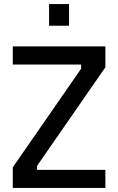

<svg xmlns="http://www.w3.org/2000/svg" viewBox="-20 -913 575 933"><path d="M42.1 0.4V-100L374.2 -579.1V-599.5H42.1V-687.5H492.1V-586.1L160.1 -107.1V-87.6H492.1V0.4ZM218.4 -787.9V-893.1H315.5V-787.9Z"/></svg>

Font: Titillium Web SemiBold
Style: Regular
Weight: 600
Designer: Mohamed Gaber, Accademia di Belle Arti di Urbino
Foundry: Kief Type Foundry, Accademia di Belle Arti di Urbino
Version: Version 3.000; ttfautohint (v1.8.4)